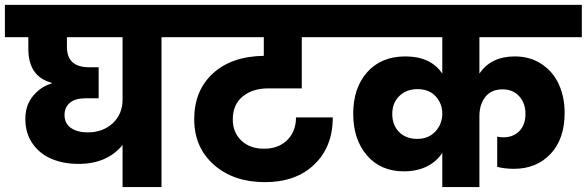

<svg xmlns="http://www.w3.org/2000/svg" viewBox="-37 -760 2384 780"><path d="M319.8 -222.2Q380.4 -222.2 420.7 -259Q460.9 -295.9 460.9 -356V-608.9H234.9V-568.8Q234.9 -486.8 325.2 -486.8H363.8V-360.8H312Q268.6 -360.8 246.8 -342.3Q225.1 -323.7 225.1 -293Q225.1 -258.3 251.2 -240.2Q277.3 -222.2 319.8 -222.2ZM-17.1 -608.9V-740.2H715.8V-608.9H619.1V0H460.9V-170.9Q397.9 -94.2 282.2 -94.2Q221.2 -94.2 173.1 -114.3Q125 -134.3 95.5 -176.3Q65.9 -218.3 65.9 -276.9Q65.9 -332 96.9 -369.9Q127.9 -407.7 172.9 -420.9V-423.8Q78.1 -448.7 78.1 -562V-608.9Z M681.6 -608.9V-740.2H1361.8V-608.9H1189V-400.9H1051.8Q989.3 -400.9 949 -368.2Q908.7 -335.4 908.7 -274.9Q908.7 -222.2 943.4 -189Q978 -155.8 1035.6 -155.8Q1094.7 -155.8 1130.1 -191.2Q1165.5 -226.6 1165.5 -283.2H1314.9Q1314.9 -163.6 1240 -91.8Q1165 -20 1039.6 -20Q912.1 -20 832 -90.6Q752 -161.1 752 -275.9Q752 -391.6 827.6 -461.4Q903.3 -531.2 1034.7 -533.2V-608.9Z M1759.8 0V-139.2Q1736.8 -103.5 1697 -83.7Q1657.2 -64 1603.5 -64Q1509.3 -64 1453.6 -128.9Q1397.9 -193.8 1397.9 -297.9Q1397.9 -402.8 1454.8 -466.8Q1511.7 -530.8 1609.9 -530.8Q1712.9 -530.8 1759.8 -460.9V-608.9H1327.6V-740.2H2326.7V-608.9H1910.6V-460.9Q1957.5 -530.8 2054.7 -530.8Q2116.7 -530.8 2163.3 -499.8Q2210 -468.8 2233.4 -417.2Q2256.8 -365.7 2256.8 -301.8Q2256.8 -195.3 2199.7 -134.8Q2142.6 -74.2 2050.8 -74.2Q2014.6 -74.2 1982.9 -82V-205.1Q1993.2 -202.1 2007.8 -202.1Q2047.9 -202.1 2072.8 -227.5Q2097.7 -252.9 2097.7 -297.9Q2097.7 -340.8 2072.3 -368.9Q2046.9 -397 2004.9 -397Q1958.5 -397 1934.6 -366.2Q1910.6 -335.4 1910.6 -288.1V0ZM1657.7 -195.8Q1704.6 -195.8 1732.2 -226.3Q1759.8 -256.8 1759.8 -297.9Q1759.8 -339.4 1732.9 -368.7Q1706.1 -397.9 1658.7 -397.9Q1614.3 -397.9 1585.4 -370.1Q1556.6 -342.3 1556.6 -296.9Q1556.6 -251.5 1584.5 -223.6Q1612.3 -195.8 1657.7 -195.8Z"/></svg>

Font: SVN-Poppins
Style: Bold
Weight: 700
Designer: Ninad Kale (Devanagari), Jonny Pinhorn (Latin)
Foundry: Indian Type Foundry
Version: Version 3.200;PS 1.000;hotconv 16.6.54;makeotf.lib2.5.65590